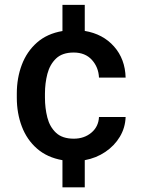

<svg xmlns="http://www.w3.org/2000/svg" viewBox="-20 -664 603 803"><path d="M288.6 -84Q332 -84 362.1 -109.1Q392.1 -134.3 394 -174.8H505.4Q503.9 -129.9 481.2 -92Q458.5 -54.2 420.4 -28.6Q382.3 -2.9 334.5 5.9V119.6H241.2V5.9Q177.2 -5.4 134.8 -42.5Q92.3 -79.6 71.3 -135Q50.3 -190.4 50.3 -255.4V-272.5Q50.3 -337.9 71.3 -393.3Q92.3 -448.7 134.8 -486.1Q177.2 -523.4 241.2 -534.2V-643.6H334.5V-534.7Q410.6 -522 457 -469.5Q503.4 -417 505.4 -339.4H394Q392.1 -382.8 364.3 -413.6Q336.4 -444.3 288.1 -444.3Q240.7 -444.3 214.6 -419.4Q188.5 -394.5 178.2 -355.2Q168 -315.9 168 -272.5V-255.4Q168 -211.9 178 -172.6Q188 -133.3 214.4 -108.6Q240.7 -84 288.6 -84Z"/></svg>

Font: Vazirmatn RD UI FD Medium
Style: Regular
Weight: 500
Designer: Saber Rastikerdar
Foundry: Saber Rastikerdar
Version: Version 33.003